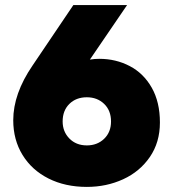

<svg xmlns="http://www.w3.org/2000/svg" viewBox="-20 -720 680 754"><path d="M226 -243Q226 -203 252.5 -176Q279 -149 321 -149Q362 -149 389 -175Q416 -201 416 -243Q416 -286 389 -312Q362 -338 321 -338Q279 -338 252.5 -312Q226 -286 226 -243ZM108 -463 268 -700H479L333 -486Q351 -489 370 -489Q435 -489 489.5 -460.5Q544 -432 576 -375.5Q608 -319 608 -239Q608 -161 568.5 -103.5Q529 -46 463.5 -16Q398 14 321 14Q236 14 170.5 -19Q105 -52 68.5 -111.5Q32 -171 32 -248Q32 -352 108 -463Z"/></svg>

Font: Chess Sans ExtraBold
Style: Regular
Weight: 800
Designer: Wolf Bōese
Foundry: Wolf Bōese
Version: Version 7.223